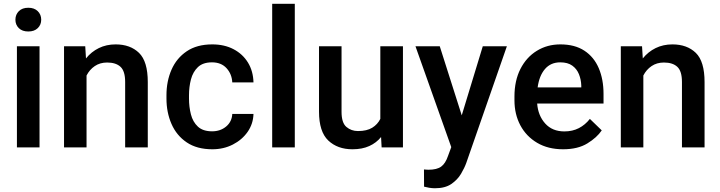

<svg xmlns="http://www.w3.org/2000/svg" viewBox="-20 -770 3760 1003"><path d="M60.5 -667Q60.5 -693.8 78.4 -711.7Q96.2 -729.5 127.9 -729.5Q159.2 -729.5 177.2 -711.7Q195.3 -693.8 195.3 -667Q195.3 -640.6 177.2 -623Q159.2 -605.5 127.9 -605.5Q96.2 -605.5 78.4 -623Q60.5 -640.6 60.5 -667ZM186.5 -528.3V0H68.4V-528.3Z M539.6 -443.4Q502.4 -443.4 475.1 -424.8Q447.8 -406.2 432.1 -375.5V0H314.5V-528.3H425.3L429.2 -464.8Q457 -499.5 496.3 -518.8Q535.6 -538.1 584 -538.1Q660.6 -538.1 706.3 -493.7Q752 -449.2 752 -341.3V0H633.8V-341.8Q633.8 -398.4 609.6 -420.9Q585.4 -443.4 539.6 -443.4Z M1087.9 -84Q1131.3 -84 1161.4 -109.1Q1191.4 -134.3 1193.4 -174.8H1304.2Q1302.7 -123 1273.7 -81.3Q1244.6 -39.6 1196.3 -14.9Q1147.9 9.8 1089.4 9.8Q1008.8 9.8 955.6 -26.1Q902.3 -62 876 -122.3Q849.6 -182.6 849.6 -255.4V-272.5Q849.6 -345.7 876 -406Q902.3 -466.3 955.6 -502.2Q1008.8 -538.1 1088.9 -538.1Q1152.3 -538.1 1200.2 -512.9Q1248 -487.8 1275.4 -443.1Q1302.7 -398.4 1304.2 -339.4H1193.4Q1191.4 -382.8 1163.6 -413.6Q1135.7 -444.3 1087.4 -444.3Q1040 -444.3 1013.9 -419.4Q987.8 -394.5 977.5 -355.2Q967.3 -315.9 967.3 -272.5V-255.4Q967.3 -211.9 977.3 -172.6Q987.3 -133.3 1013.7 -108.6Q1040 -84 1087.9 -84Z M1520 -750V0H1401.9V-750Z M1973.6 0 1970.7 -54.2Q1946.3 -23.9 1909.2 -7.1Q1872.1 9.8 1821.3 9.8Q1743.2 9.8 1694.8 -36.1Q1646.5 -82 1646.5 -187V-528.3H1764.2V-186Q1764.2 -128.4 1789.6 -106.9Q1814.9 -85.4 1850.1 -85.4Q1896.5 -85.4 1924.6 -102.8Q1952.6 -120.1 1966.8 -148.9V-528.3H2085V0Z M2277.3 -528.3 2392.1 -167.5 2502 -528.3H2627.9L2416 80.6Q2406.7 106.9 2388.4 137.9Q2370.1 168.9 2337.6 191.2Q2305.2 213.4 2252.4 213.4Q2236.8 213.4 2222.4 210.9Q2208 208.5 2195.3 205.1L2194.8 115.2Q2200.2 115.7 2207.3 116.2Q2214.4 116.7 2218.3 116.7Q2262.2 116.7 2284.7 100.3Q2307.1 84 2320.3 44.9L2337.4 -1.5L2150.4 -528.3Z M2921.4 9.8Q2843.3 9.8 2786.1 -23.9Q2729 -57.6 2698.2 -115.5Q2667.5 -173.3 2667.5 -246.1V-265.6Q2667.5 -348.6 2698.7 -409.9Q2730 -471.2 2784.4 -504.6Q2838.9 -538.1 2907.2 -538.1Q2982.9 -538.1 3033 -505.1Q3083 -472.2 3107.9 -413.8Q3132.8 -355.5 3132.8 -279.3V-229H2786.1Q2791 -166 2828.1 -124.8Q2865.2 -83.5 2928.2 -83.5Q2970.7 -83.5 3003.9 -100.6Q3037.1 -117.7 3061.5 -148.9L3123.5 -88.9Q3098.1 -51.3 3048.3 -20.8Q2998.5 9.8 2921.4 9.8ZM2906.7 -444.3Q2856.9 -444.3 2826.9 -409.4Q2796.9 -374.5 2788.6 -313.5H3016.6V-322.8Q3015.6 -354.5 3004.4 -382.3Q2993.2 -410.2 2969.5 -427.2Q2945.8 -444.3 2906.7 -444.3Z M3448.2 -443.4Q3411.1 -443.4 3383.8 -424.8Q3356.4 -406.2 3340.8 -375.5V0H3223.1V-528.3H3334L3337.9 -464.8Q3365.7 -499.5 3405 -518.8Q3444.3 -538.1 3492.7 -538.1Q3569.3 -538.1 3615 -493.7Q3660.6 -449.2 3660.6 -341.3V0H3542.5V-341.8Q3542.5 -398.4 3518.3 -420.9Q3494.1 -443.4 3448.2 -443.4Z"/></svg>

Font: Vazirmatn UI FD Medium
Style: Regular
Weight: 500
Designer: Saber Rastikerdar
Foundry: Saber Rastikerdar
Version: Version 33.003